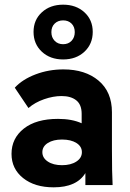

<svg xmlns="http://www.w3.org/2000/svg" viewBox="-20 -800 562 830"><path d="M125 -662.1Q125 -713.9 160.9 -746.8Q196.8 -779.8 252.9 -779.8Q309.1 -779.8 345 -746.8Q380.9 -713.9 380.9 -662.1Q380.9 -609.9 345 -576.4Q309.1 -543 252.9 -543Q196.8 -543 160.9 -576.4Q125 -609.9 125 -662.1ZM216.3 -623.5Q230.5 -608.9 252.9 -608.9Q275.4 -608.9 289.3 -623.5Q303.2 -638.2 303.2 -661.1Q303.2 -684.1 289.3 -698Q275.4 -711.9 252.9 -711.9Q230.5 -711.9 216.3 -698Q202.1 -684.1 202.1 -661.1Q202.1 -638.2 216.3 -623.5ZM211.9 9.8Q129.9 9.8 79.8 -30.3Q29.8 -70.3 29.8 -134.8Q29.8 -202.1 83 -244.1Q136.2 -286.1 231 -286.1Q291 -286.1 333 -267.1V-308.1Q333 -347.7 309.8 -366.2Q286.6 -384.8 246.1 -384.8Q210 -384.8 170.7 -371.1Q131.3 -357.4 103 -333L43.9 -420.9Q77.1 -457 133.8 -478.5Q190.4 -500 253.9 -500Q348.6 -500 406.2 -451.4Q463.9 -402.8 463.9 -314.9V-155.8Q463.9 -51.8 466.8 0H349.1V-51.8Q311.5 9.8 211.9 9.8ZM248 -85.9Q286.1 -85.9 310.1 -101.6Q334 -117.2 334 -142.1Q334 -167 310.3 -181.9Q286.6 -196.8 248 -196.8Q210.4 -196.8 186.8 -181.9Q163.1 -167 163.1 -142.1Q163.1 -117.2 186.8 -101.6Q210.4 -85.9 248 -85.9Z"/></svg>

Font: SUSE
Style: Bold
Weight: 700
Designer: Rene Bieder
Foundry: SUSE
Version: Version 1.000